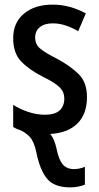

<svg xmlns="http://www.w3.org/2000/svg" viewBox="-20 -570 430 830"><path d="M283 240Q214 240 183 202Q152 164 137 88Q127 41 108.5 21.5Q90 2 66 -8Q55 -11 49 -14.5Q43 -18 37 -21V-117Q64 -99 101 -86.5Q138 -74 175 -74Q217 -74 237.5 -92.5Q258 -111 258 -144Q258 -172 238.5 -192Q219 -212 162 -240Q104 -270 70.5 -305.5Q37 -341 37 -405Q37 -472 83.5 -511Q130 -550 207 -550Q247 -550 282.5 -540Q318 -530 351 -512L318 -435Q293 -450 265 -459.5Q237 -469 208 -469Q172 -469 152 -452.5Q132 -436 132 -408Q132 -379 152.5 -361Q173 -343 230 -314Q287 -283 321.5 -248Q356 -213 356 -150Q356 -77 314.5 -36Q273 5 197 9Q207 21 213.5 37Q220 53 224 71Q234 121 251.5 141Q269 161 300 161Q313 161 325.5 158Q338 155 347 151V228Q336 233 319.5 236.5Q303 240 283 240Z"/></svg>

Font: Noto Sans Condensed Medium
Style: Regular
Weight: 500
Width: 3
Designer: Monotype Design Team
Foundry: Monotype Imaging Inc.
Version: Version 2.013; ttfautohint (v1.8.4.7-5d5b)